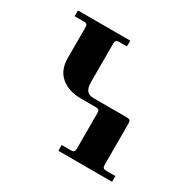

<svg xmlns="http://www.w3.org/2000/svg" viewBox="-115 -584 687 693"><g transform="rotate(30 228.0 -237.0)"><path d="M20 -450H58C64 -450 68.2 -448.8 70.5 -446.5C72.8 -444.2 74 -440 74 -434V-308C74 -273.3 84.7 -247.3 106 -230C127.3 -212.7 154.7 -204 188 -204H250C256 -204 260.2 -202.8 262.5 -200.5C264.8 -198.2 266 -194 266 -188V-40C266 -34 264.8 -29.8 262.5 -27.5C260.2 -25.2 256 -24 250 -24H212V0H436V-24H398C392 -24 387.8 -25.2 385.5 -27.5C383.2 -29.8 382 -34 382 -40V-212C382 -218 380.8 -222.2 378.5 -224.5C376.2 -226.8 372 -228 366 -228H228C214.7 -228 205 -231.7 199 -239C193 -246.3 190 -258.3 190 -275V-434C190 -440 191.2 -444.2 193.5 -446.5C195.8 -448.8 200 -450 206 -450H238V-474H20Z"/></g></svg>

Font: Km Standard TT
Style: Bold
Weight: 700
Designer: Alexey Kryukov <alexios@thessalonica.org.ru>
Version: Version 2.0.2